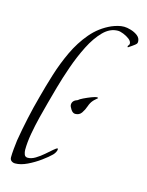

<svg xmlns="http://www.w3.org/2000/svg" viewBox="-101 -707 589 769"><g transform="rotate(15 193.5 -322.0)"><path d="M218 -255Q208 -255 200 -267Q192 -279 192 -286Q192 -304 214 -311Q219 -316 233.5 -323Q248 -330 263.5 -336Q279 -342 287 -342Q288 -342 291 -340Q287 -336 281.5 -331.5Q276 -327 272 -322Q264 -313 258.5 -297Q253 -281 244 -268Q235 -255 218 -255ZM37 -1Q28 -1 21.5 -6Q15 -11 15 -21Q15 -35 17 -56Q19 -77 21 -92Q29 -140 39.5 -188.5Q50 -237 63 -284Q75 -330 91 -381.5Q107 -433 130 -482Q153 -531 186.5 -570.5Q220 -610 267 -631Q279 -636 292 -639.5Q305 -643 318 -643Q330 -643 346.5 -638Q363 -633 375 -623.5Q387 -614 387 -599Q387 -593 384 -590Q382 -587 368.5 -577.5Q355 -568 353 -567Q351 -569 351 -570Q351 -573 354 -576Q357 -579 357 -583Q357 -593 346 -601.5Q335 -610 321 -615.5Q307 -621 298 -621Q265 -621 237.5 -593Q210 -565 188 -521.5Q166 -478 149 -429.5Q132 -381 120 -338Q108 -295 101 -269Q93 -240 84 -204Q75 -168 68.5 -131.5Q62 -95 62 -64Q62 -55 65.5 -45.5Q69 -36 80 -36Q95 -36 111.5 -46Q128 -56 143.5 -69.5Q159 -83 170.5 -93Q182 -103 186 -103Q188 -103 188 -101Q188 -94 184 -87Q180 -80 175 -75Q162 -62 138 -44.5Q114 -27 87 -14Q60 -1 37 -1Z"/></g></svg>

Font: Moon Dance
Style: Regular
Weight: 400
Designer: Robert E. Leuschke
Foundry: Robert E. Leuschke
Version: Version 1.010; ttfautohint (v1.8.3)